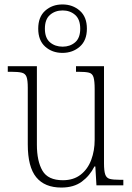

<svg xmlns="http://www.w3.org/2000/svg" viewBox="-20 -834 595 864"><path d="M256 10Q181 10 143 -36.5Q105 -83 105 -184V-439Q105 -473 99.5 -488Q94 -503 78 -507Q62 -511 30 -511H15V-536H146V-183Q146 -109 171 -66Q196 -23 263 -23Q311 -23 343 -48Q375 -73 390.5 -114.5Q406 -156 406 -205V-433Q406 -469 401 -486Q396 -503 380.5 -507Q365 -511 332 -511H322V-536H448V-99Q448 -65 453.5 -49Q459 -33 474 -29Q489 -25 518 -25H535V0H414L409 -85H405Q384 -43 348 -16.5Q312 10 256 10ZM261 -596Q215 -596 183.5 -624Q152 -652 152 -705Q152 -758 183.5 -786Q215 -814 261 -814Q307 -814 339 -786Q371 -758 371 -705Q371 -652 339 -624Q307 -596 261 -596ZM262 -624Q295 -624 318 -643.5Q341 -663 341 -705Q341 -747 318 -767Q295 -787 262 -787Q228 -787 205 -767Q182 -747 182 -705Q182 -663 205 -643.5Q228 -624 262 -624Z"/></svg>

Font: Noto Serif Khmer SemiCondensed ExtraLight
Style: Regular
Weight: 200
Width: 4
Designer: Danh Hong and the Monotype Design Team
Foundry: Monotype Imaging Inc.
Version: Version 2.004; ttfautohint (v1.8.4.7-5d5b)